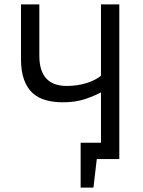

<svg xmlns="http://www.w3.org/2000/svg" viewBox="-20 -720 645 869"><path d="M158 -700V-468Q158 -331 282 -331Q329 -331 370 -343.5Q411 -356 437 -377V-700H520V0H418L403 129H345V-74H437V-302Q410 -287 366 -272Q322 -257 265 -257Q223 -257 188 -266.5Q153 -276 128 -298.5Q103 -321 89 -359Q75 -397 75 -453V-700Z"/></svg>

Font: PTSans
Style: Regular
Weight: 400
Designer: A.Korolkova, O.Umpeleva, V.Yefimov
Foundry: ParaType Ltd
Version: Version 2.003W OFL